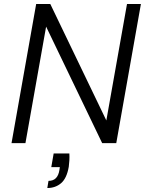

<svg xmlns="http://www.w3.org/2000/svg" viewBox="-20 -720 736 966"><path d="M38 0 162 -700H233L515 -114L619 -700H689L565 0H494L212 -586L108 0ZM218 226 224 190Q248 190 261.5 176Q275 162 279 135L281 121H238L250 52H329Q330 70 329 87.5Q328 105 326 119Q316 177 287.5 201.5Q259 226 218 226Z"/></svg>

Font: DM Sans 9pt Light
Style: Italic
Weight: 300
Italic angle: -10°
Version: Version 4.004;gftools[0.9.30]